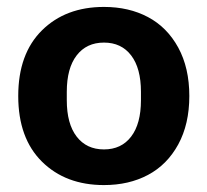

<svg xmlns="http://www.w3.org/2000/svg" viewBox="-20 -530 605 560"><path d="M283.2 9.8Q171.4 9.8 102.3 -58.6Q33.2 -127 33.2 -250Q33.2 -373 102.3 -441.4Q171.4 -509.8 283.2 -509.8Q356 -509.8 411.6 -480.2Q467.3 -450.7 499.8 -391.4Q532.2 -332 532.2 -250Q532.2 -168 499.8 -108.6Q467.3 -49.3 411.6 -19.8Q356 9.8 283.2 9.8ZM174.8 -237.8Q174.8 -168.9 203.6 -131.6Q232.4 -94.2 283.2 -94.2Q334 -94.2 362.5 -131.6Q391.1 -168.9 391.1 -237.8V-262.2Q391.1 -331.1 362.5 -368.4Q334 -405.8 283.2 -405.8Q232.4 -405.8 203.6 -368.4Q174.8 -331.1 174.8 -262.2Z"/></svg>

Font: TASA Orbiter Deck
Style: Bold
Weight: 700
Designer: Weizhong Zhang
Version: Version 1.000;Glyphs 3.1.2 (3151)